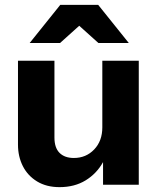

<svg xmlns="http://www.w3.org/2000/svg" viewBox="-20 -760 651 790"><path d="M225 10Q171 10 132.5 -13.5Q94 -37 74 -76.5Q54 -116 54 -165V-510H204V-194Q204 -152 225 -131Q246 -110 284 -110Q334 -110 367.5 -145Q401 -180 401 -236V-510H551V0H404V-93Q378 -46 332.5 -18Q287 10 225 10ZM102 -583 228 -740H384L510 -583H385L306 -654L227 -583Z"/></svg>

Font: Instrument Sans
Style: Bold
Weight: 700
Designer: Rodrigo Fuenzalida
Foundry: fragTYPE
Version: Version 1.000; ttfautohint (v1.8.4.7-5d5b);gftools[0.9.28]